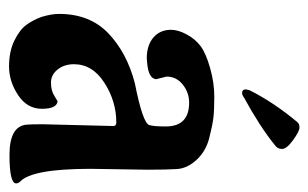

<svg xmlns="http://www.w3.org/2000/svg" viewBox="-152 -534 698 435"><g transform="rotate(90 197.5 -316.0)"><path d="M200 -519Q195 -515 190 -515Q182 -515 182 -524L184 -532Q211 -586 256 -640Q260 -645 268.5 -645Q277 -645 297 -630.5Q317 -616 317 -605.5Q317 -595 308 -589Q266 -555 200 -519ZM364 -300 362 -172Q362 -39 391 -12Q395 -8 395 -3Q395 12 330.5 12Q266 12 262 -26Q261 -35 261 -63L265 -223Q265 -230 257 -230Q209 -230 167 -203Q125 -176 125 -134Q125 -112 137 -97Q149 -82 166.5 -82Q184 -82 195.5 -89Q207 -96 209 -97Q226 -95 226 -61.5Q226 -28 195 -7.5Q164 13 130 13Q96 13 71.5 1Q47 -11 36 -26Q25 -41 18 -60Q11 -83 11 -100Q11 -170 55 -212Q99 -254 168 -272Q259 -290 263 -305Q266 -316 266 -342Q266 -395 212 -395Q189 -395 171 -380.5Q153 -366 153 -344L159 -320Q157 -303 123 -300L112 -299Q82 -299 64.5 -314Q47 -329 47 -354Q47 -370 57.5 -389.5Q68 -409 84 -421Q100 -433 133.5 -442.5Q167 -452 198 -452Q229 -452 246 -450Q263 -448 292.5 -440.5Q322 -433 341.5 -412Q361 -391 362.5 -367.5Q364 -344 364 -300Z"/></g></svg>

Font: Aladin
Style: Regular
Weight: 400
Designer: Angel Koziupa and Alejandro Paul
Foundry: Angel Koziupa and Alejandro Paul
Version: Version 1.000